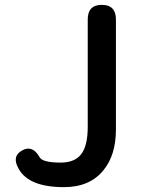

<svg xmlns="http://www.w3.org/2000/svg" viewBox="-20 -757 590 790"><path d="M243 13Q99 13 57 -62Q27 -114 71 -138Q114 -162 143 -110Q155 -88 230 -88Q287 -88 314 -122.5Q341 -157 341 -236V-677Q341 -737 399 -737Q457 -737 457 -677V-225Q457 -119 406 -57Q350 13 243 13Z"/></svg>

Font: Resource Han Rounded KR Medium
Style: Regular
Weight: 500
Designer: Cyano Hao (round all glyphs); Ryoko NISHIZUKA 西塚涼子 (kana, bopomofo & ideographs); Paul D. Hunt (Latin, Greek & Cyrillic)
Foundry: Cyano Hao
Version: 0.990